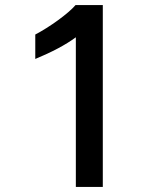

<svg xmlns="http://www.w3.org/2000/svg" viewBox="-20 -742 603 762"><path d="M281 0H388V-722H280C251 -688 176 -634 120 -605V-508C185 -535 239 -563 281 -594Z"/></svg>

Font: Perun Medium
Style: Regular
Weight: 500
Foundry: Copyright (c) Stefan Peev, Context Ltd, 2016
Version: Version 1.089